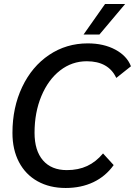

<svg xmlns="http://www.w3.org/2000/svg" viewBox="-20 -926 672 956"><path d="M42 -264Q42 -391 90.5 -493Q139 -595 224.5 -652.5Q310 -710 417 -710Q496 -710 554 -679Q612 -648 632 -596L559 -538Q520 -621 412 -621Q338 -621 279 -575Q220 -529 186 -447.5Q152 -366 152 -265Q152 -176 194 -127.5Q236 -79 313 -79Q370 -79 414 -99.5Q458 -120 493 -162L546 -104Q506 -48 445 -19Q384 10 307 10Q227 10 167 -23.5Q107 -57 74.5 -119Q42 -181 42 -264ZM503 -906H603L475 -754H396Z"/></svg>

Font: Sarabun Medium
Style: Italic
Weight: 500
Italic angle: -10°
Designer: Suppakit Chalermlarp | Katatrad Co.,Ltd.
Foundry: Cadson Demak Co.,Ltd.
Version: Version 1.000; ttfautohint (v1.6)